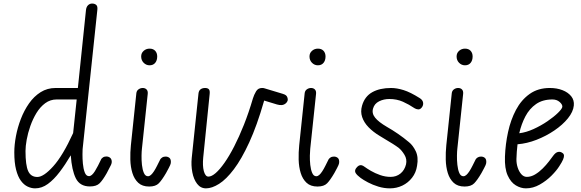

<svg xmlns="http://www.w3.org/2000/svg" viewBox="-20 -1024 3192 1054"><path d="M518 -114.5 536 -151Q537.5 -154 544.8 -159.5Q552 -165 563.5 -165Q575 -165 583.8 -158.5Q592.5 -152 593.5 -138Q594.5 -130 589.5 -119Q584.5 -108 566 -73.5Q544.5 -35.5 527 -18Q509.5 -0.5 473.5 -0.5Q418.5 -0.5 396.2 -45.2Q374 -90 368.5 -171.5Q338.5 -120.5 307.2 -79.5Q276 -38.5 242.8 -14.2Q209.5 10 173 10Q152 10 131.5 0.2Q111 -9.5 94.5 -32Q78 -54.5 68.2 -92.8Q58.5 -131 58.5 -187.5Q58.5 -228.5 67.5 -276.5Q76.5 -324.5 94.5 -371.2Q112.5 -418 139.5 -456.5Q166.5 -495 203 -518Q239.5 -541 285.5 -541H407.5L452 -969Q454 -986.5 463.5 -995.5Q473 -1004.5 485.5 -1004.5Q499.5 -1004.5 508 -997.2Q516.5 -990 514.5 -971L433.5 -205Q433 -200 432.8 -177Q432.5 -154 435 -126Q437.5 -98 445.2 -77.5Q453 -57 468.5 -57Q476.5 -57 484.5 -64Q492.5 -71 500.8 -84Q509 -97 518 -114.5ZM120 -195Q120 -116.5 134.8 -84.5Q149.5 -52.5 185 -52.5Q219.5 -52.5 272.2 -111Q325 -169.5 381.5 -293.5L401 -478H291Q256 -478 228.2 -457.5Q200.5 -437 180.2 -403.8Q160 -370.5 146.5 -332Q133 -293.5 126.5 -257.2Q120 -221 120 -195Z M728.5 -512Q730 -526 740.5 -533.5Q751 -541 763.5 -541Q776.5 -541 784.5 -533Q792.5 -525 791 -509L759 -206.5Q757.5 -194 757 -169.5Q756.5 -145 759.2 -119Q762 -93 769.8 -74.8Q777.5 -56.5 792.5 -56.5Q800.5 -56.5 808.5 -63.5Q816.5 -70.5 825 -83.5Q833.5 -96.5 842 -113.5L860 -149.5Q862.5 -154 870 -159.2Q877.5 -164.5 889 -164.5Q900.5 -164.5 909 -158.2Q917.5 -152 918 -137.5Q919 -129 914.2 -117.8Q909.5 -106.5 891.5 -74Q869 -35.5 851.8 -17.8Q834.5 0 799 0Q761 0 739 -20.5Q717 -41 706.8 -74.2Q696.5 -107.5 695.5 -147.5Q694.5 -187.5 698.5 -226.5ZM801 -665.5Q782.5 -665.5 768.8 -679.2Q755 -693 755 -714Q755 -733 768.8 -745Q782.5 -757 801 -757Q821 -757 832 -745Q843 -733 843 -714Q843 -692.5 832 -679Q821 -665.5 801 -665.5Z M1111 10Q1081 10 1062 -15Q1043 -40 1035.8 -78.2Q1028.5 -116.5 1032.5 -156.5L1069.5 -510Q1071 -526 1080.8 -533.5Q1090.5 -541 1106 -541Q1120 -541 1126.5 -534Q1133 -527 1131 -508L1095.5 -158.5Q1093.5 -137.5 1094.2 -118.5Q1095 -99.5 1098.8 -85.2Q1102.5 -71 1108.8 -62.8Q1115 -54.5 1124 -54.5Q1141.5 -54.5 1164 -74Q1186.5 -93.5 1212.5 -130.5Q1238.5 -167.5 1265.5 -220Q1292.5 -272.5 1319 -339Q1345.5 -405.5 1368.5 -484Q1374.5 -503.5 1385.5 -522.2Q1396.5 -541 1418.5 -541Q1424 -541 1427.2 -540.5Q1430.5 -540 1437.5 -537.5L1532 -509Q1545 -505 1550 -500.5Q1555 -496 1557 -490.5Q1561.5 -478.5 1558.5 -470.2Q1555.5 -462 1548 -456Q1538 -448 1526 -447.2Q1514 -446.5 1500.5 -450.5L1430 -472Q1429.5 -471 1429.5 -470Q1429.5 -469 1429 -468Q1390.5 -334 1348.2 -242.2Q1306 -150.5 1264 -95Q1222 -39.5 1182.8 -14.8Q1143.5 10 1111 10Z M1652.5 -512Q1654 -526 1664.5 -533.5Q1675 -541 1687.5 -541Q1700.5 -541 1708.5 -533Q1716.5 -525 1715 -509L1683 -206.5Q1681.5 -194 1681 -169.5Q1680.5 -145 1683.2 -119Q1686 -93 1693.8 -74.8Q1701.5 -56.5 1716.5 -56.5Q1724.5 -56.5 1732.5 -63.5Q1740.5 -70.5 1749 -83.5Q1757.5 -96.5 1766 -113.5L1784 -149.5Q1786.5 -154 1794 -159.2Q1801.5 -164.5 1813 -164.5Q1824.5 -164.5 1833 -158.2Q1841.5 -152 1842 -137.5Q1843 -129 1838.2 -117.8Q1833.5 -106.5 1815.5 -74Q1793 -35.5 1775.8 -17.8Q1758.5 0 1723 0Q1685 0 1663 -20.5Q1641 -41 1630.8 -74.2Q1620.5 -107.5 1619.5 -147.5Q1618.5 -187.5 1622.5 -226.5ZM1725 -665.5Q1706.5 -665.5 1692.8 -679.2Q1679 -693 1679 -714Q1679 -733 1692.8 -745Q1706.5 -757 1725 -757Q1745 -757 1756 -745Q1767 -733 1767 -714Q1767 -692.5 1756 -679Q1745 -665.5 1725 -665.5Z M2120.5 10Q2088.5 10 2057.2 0.5Q2026 -9 2000.5 -22.5Q1975 -36 1960 -47Q1940.5 -61.5 1932.8 -73.5Q1925 -85.5 1934 -99.5Q1941.5 -110 1948.8 -114.2Q1956 -118.5 1964.2 -117Q1972.5 -115.5 1982 -108Q1994 -99 2016.2 -86Q2038.5 -73 2066.8 -63Q2095 -53 2124.5 -53Q2155.5 -53 2178.2 -71.2Q2201 -89.5 2209 -122Q2215 -150 2200.5 -174Q2186 -198 2169.5 -211.5Q2156 -222 2135.5 -234.8Q2115 -247.5 2095.2 -259.2Q2075.5 -271 2063.5 -278.5Q2028.5 -299.5 2003.2 -325.5Q1978 -351.5 1968 -381.5Q1958 -411.5 1967.5 -444Q1982 -494.5 2023.5 -517.8Q2065 -541 2127 -541Q2158 -541 2195.2 -529.5Q2232.5 -518 2284 -485.5Q2300 -475.5 2302.5 -461.5Q2305 -447.5 2296.5 -435.5Q2287 -422.5 2275.5 -423.5Q2264 -424.5 2255.5 -430Q2225.5 -450.5 2192 -465.5Q2158.5 -480.5 2117 -480.5Q2086.5 -480.5 2061 -467.8Q2035.5 -455 2028 -428.5Q2020 -402 2039.2 -378Q2058.5 -354 2104 -327.5Q2134 -310.5 2165 -289.2Q2196 -268 2225 -243.5Q2247 -226 2262.5 -193.5Q2278 -161 2269.5 -114Q2264 -76.5 2242.2 -48.5Q2220.5 -20.5 2188.8 -5.2Q2157 10 2120.5 10Z M2460 -512Q2461.5 -526 2472 -533.5Q2482.5 -541 2495 -541Q2508 -541 2516 -533Q2524 -525 2522.5 -509L2490.5 -206.5Q2489 -194 2488.5 -169.5Q2488 -145 2490.8 -119Q2493.5 -93 2501.2 -74.8Q2509 -56.5 2524 -56.5Q2532 -56.5 2540 -63.5Q2548 -70.5 2556.5 -83.5Q2565 -96.5 2573.5 -113.5L2591.5 -149.5Q2594 -154 2601.5 -159.2Q2609 -164.5 2620.5 -164.5Q2632 -164.5 2640.5 -158.2Q2649 -152 2649.5 -137.5Q2650.5 -129 2645.8 -117.8Q2641 -106.5 2623 -74Q2600.5 -35.5 2583.2 -17.8Q2566 0 2530.5 0Q2492.5 0 2470.5 -20.5Q2448.5 -41 2438.2 -74.2Q2428 -107.5 2427 -147.5Q2426 -187.5 2430 -226.5ZM2532.5 -665.5Q2514 -665.5 2500.2 -679.2Q2486.5 -693 2486.5 -714Q2486.5 -733 2500.2 -745Q2514 -757 2532.5 -757Q2552.5 -757 2563.5 -745Q2574.5 -733 2574.5 -714Q2574.5 -692.5 2563.5 -679Q2552.5 -665.5 2532.5 -665.5Z M2867 10Q2839 10 2811.5 -6.5Q2784 -23 2766.8 -61.2Q2749.5 -99.5 2752 -164.5Q2754.5 -232.5 2769 -299.2Q2783.5 -366 2812.5 -420.8Q2841.5 -475.5 2887.5 -508.2Q2933.5 -541 2998.5 -541Q3037 -541 3067.8 -529Q3098.5 -517 3115.8 -495.5Q3133 -474 3130 -444.5Q3126.5 -410 3097.5 -374.2Q3068.5 -338.5 3023.2 -307.8Q2978 -277 2925.2 -256.5Q2872.5 -236 2821 -232Q2818.5 -211.5 2817 -191Q2815.5 -170.5 2815 -151Q2814.5 -127 2821.8 -104.5Q2829 -82 2842 -67.5Q2855 -53 2872 -53Q2895 -53 2917.2 -66.2Q2939.5 -79.5 2959 -99Q2978.5 -118.5 2993.5 -138Q3008.5 -157.5 3017.5 -170Q3030.5 -187.5 3043.8 -190Q3057 -192.5 3068 -184Q3075 -179.5 3076 -171Q3077 -162.5 3071 -148.2Q3065 -134 3050.5 -112Q3036 -88.5 3007.8 -60Q2979.5 -31.5 2943 -10.8Q2906.5 10 2867 10ZM2830.5 -292.5Q2868 -297 2908.8 -315.5Q2949.5 -334 2985 -358.2Q3020.5 -382.5 3043 -404.5Q3065.5 -426.5 3067 -437.5Q3068 -450.5 3052.2 -464.2Q3036.5 -478 3012.5 -478Q2959 -478 2922.8 -452.8Q2886.5 -427.5 2864.2 -385.2Q2842 -343 2830.5 -292.5Z"/></svg>

Font: Edu NSW ACT Hand Pre
Style: Regular
Weight: 400
Designer: Tina and Corey Anderson, Eben Sorkin, Mirko Velimirovic
Foundry: Sorkin Type Co.
Version: Version 2.000